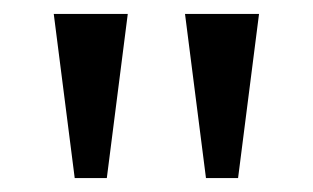

<svg xmlns="http://www.w3.org/2000/svg" viewBox="-20 -734 448 275"><path d="M87 -479 57 -714H163L133 -479ZM275 -479 245 -714H351L321 -479Z"/></svg>

Font: Noto Serif Armenian
Style: Regular
Weight: 400
Designer: Monotype Design Team
Foundry: Monotype Imaging Inc.
Version: Version 2.007